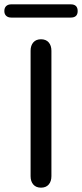

<svg xmlns="http://www.w3.org/2000/svg" viewBox="-57 -858 378 885"><path d="M84 -46V-624Q84 -648 96.5 -662.5Q109 -677 132 -677Q155 -677 167.5 -662.5Q180 -648 180 -624V-46Q180 -22 167.5 -7.5Q155 7 132 7Q109 7 96.5 -7.5Q84 -22 84 -46ZM-37 -807Q-37 -822 -28.5 -830Q-20 -838 -5 -838H269Q301 -838 301 -807Q301 -777 269 -777H-5Q-20 -777 -28.5 -785Q-37 -793 -37 -807Z"/></svg>

Font: SN Pro
Style: Regular
Weight: 400
Designer: Tobias Whetton
Foundry: Supernotes
Version: Version 1.003